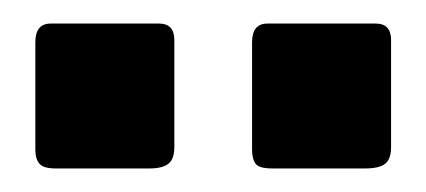

<svg xmlns="http://www.w3.org/2000/svg" viewBox="-20 -762 362 163"><path d="M128 -728V-637Q128 -627 123 -623Q118 -619 107 -619H27Q17 -619 13.5 -623Q10 -627 10 -635V-726Q10 -742 23 -742H115Q128 -742 128 -728ZM312 -728V-637Q312 -627 307 -623Q302 -619 290 -619H211Q200 -619 197 -623Q194 -627 194 -635V-726Q194 -742 207 -742H299Q312 -742 312 -728Z"/></svg>

Font: Libre Franklin SemiBold
Style: Regular
Weight: 600
Designer: Pablo Impallari, Rodrigo Fuenzalida, Nhung Nguyen
Foundry: Impallari Type
Version: Version 3.000